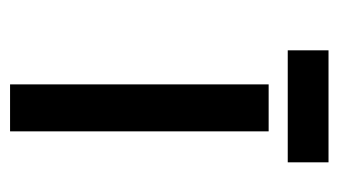

<svg xmlns="http://www.w3.org/2000/svg" viewBox="-162 -494 657 372"><g transform="rotate(90 166.0 -308.5)"><path d="M295 -538V-617H78V-538ZM235 0V-501H144V0Z"/></g></svg>

Font: Advent Pro
Style: SemiBold
Weight: 600
Designer: Andreas Kalpakidis
Foundry: Andreas Kalpakidis
Version: Version 2.002 2008